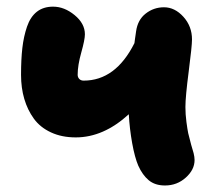

<svg xmlns="http://www.w3.org/2000/svg" viewBox="-20 -549 649 583"><path d="M210 -131.8Q167.5 -131.8 134.8 -147Q102.1 -162.1 82.8 -188.7Q63.5 -215.3 53.7 -248.8Q43.9 -282.2 43.9 -321.8Q43.9 -369.1 47.9 -403.6Q51.8 -438 62 -468Q72.3 -498 92 -513.4Q111.8 -528.8 141.1 -528.8Q175.3 -528.8 206.5 -503.2Q237.8 -477.5 237.8 -444.8Q237.8 -428.7 226.8 -389.6Q215.8 -350.6 215.8 -321.8Q215.8 -314.5 220.7 -309.3Q225.6 -304.2 233.9 -304.2Q331.1 -304.2 388.2 -418Q388.7 -423.3 389.9 -430.9Q391.1 -438.5 391.8 -443.8Q392.6 -449.2 393.1 -453.1Q397.9 -488.8 422.4 -507.8Q446.8 -526.9 478 -526.9Q510.7 -526.9 536.9 -498Q563 -469.2 563 -429.2Q563 -409.2 553 -332Q543 -254.9 543 -224.1Q543 -202.1 546.1 -178.5Q549.3 -154.8 551.5 -144.5Q553.7 -134.3 560.5 -109.4L567.9 -84Q570.8 -72.3 570.8 -63Q570.8 -33.7 544.2 -9.8Q517.6 14.2 481 14.2Q450.7 14.2 431.6 -1.7Q412.6 -17.6 399.9 -45.9Q389.2 -70.8 381.3 -114.5Q373.5 -158.2 371.1 -202.1Q294.4 -131.8 210 -131.8Z"/></svg>

Font: Shantell Sans Normal
Style: Regular
Weight: 800
Designer: Stephen Nixon, Anya Danilova, Shantell Martin
Foundry: Arrow Type
Version: Version 1.006;[559af2be0]